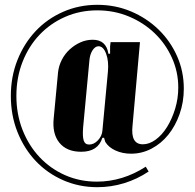

<svg xmlns="http://www.w3.org/2000/svg" viewBox="-20 -623 809 797"><path d="M405 -51Q387 7 317 7Q257 7 226.5 -30.5Q196 -68 203 -133L221 -323Q224 -350 236.5 -374.5Q249 -399 269 -417.5Q289 -436 313.5 -447Q338 -458 365 -458Q421 -458 430 -400H437V-430L439 -448H561L530 -100Q522 -24 573 -24Q600 -24 626.5 -43.5Q653 -63 673.5 -96Q694 -129 707 -171.5Q720 -214 720 -260Q720 -325 693.5 -383.5Q667 -442 621.5 -485.5Q576 -529 515 -554.5Q454 -580 384 -580Q312 -580 250.5 -553Q189 -526 144 -478.5Q99 -431 73.5 -366Q48 -301 48 -225Q48 -149 73.5 -84Q99 -19 144 29Q189 77 250 104Q311 131 382 131Q435 131 486 115.5Q537 100 585 69L597 89Q549 121 495 137.5Q441 154 384 154Q308 154 242 125Q176 96 128 45Q80 -6 52.5 -75Q25 -144 25 -225Q25 -305 52.5 -374Q80 -443 128 -494Q176 -545 242 -574Q308 -603 384 -603Q459 -603 524 -575.5Q589 -548 638 -500.5Q687 -453 715 -390Q743 -327 743 -255Q743 -199 725.5 -149.5Q708 -100 678.5 -63.5Q649 -27 609 -6Q569 15 524 15Q489 15 460 2Q431 -11 417 -34L412 -51ZM325 -94Q322 -56 327.5 -39.5Q333 -23 350 -23Q370 -23 386.5 -40.5Q403 -58 405 -80L428 -326Q432 -369 420.5 -400Q409 -431 389 -431Q375 -431 364 -414Q353 -397 351 -371Z"/></svg>

Font: Moniqa Black Heading
Style: Regular
Weight: 900
Designer: Rajesh Rajput
Foundry: Rajesh Rajput
Version: Version 1.000